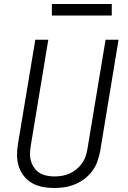

<svg xmlns="http://www.w3.org/2000/svg" viewBox="-20 -934 640 962"><path d="M251 8Q222 8 193.5 2.5Q165 -3 141 -16.5Q117 -30 100 -51.5Q83 -73 74.5 -99Q66 -125 65.5 -154.5Q65 -184 70 -213L157 -735H222L134 -203Q131 -184 130.5 -164Q130 -144 135.5 -126Q141 -108 152 -92.5Q163 -77 178.5 -67.5Q194 -58 213.5 -54Q233 -50 252 -50Q271 -50 290 -53Q309 -56 327.5 -64Q346 -72 362 -85Q378 -98 390 -114.5Q402 -131 408.5 -149.5Q415 -168 418 -187L509 -735H574L482 -177Q477 -151 468 -125.5Q459 -100 442.5 -77.5Q426 -55 403.5 -38Q381 -21 355.5 -10.5Q330 0 303.5 4Q277 8 251 8ZM240 -856V-914H540V-856Z"/></svg>

Font: Iosevka Curly Light Extended
Style: Italic
Weight: 300
Width: 7
Italic angle: -9°
Monospace: yes
Designer: Belleve Invis
Foundry: Belleve Invis
Version: Version 11.1.0; ttfautohint (v1.8.3)